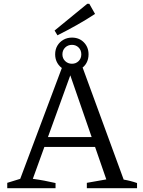

<svg xmlns="http://www.w3.org/2000/svg" viewBox="-20 -986 750 1006"><path d="M628 -45Q646 -42 663.5 -37.5Q681 -33 698 -27V0H435V-28L537 -46L338 -621H359L152 -49Q182 -45 211.5 -39.5Q241 -34 271 -27V0H18V-28L86 -49L312 -651H406ZM188 -216V-268H521V-216ZM357 -614Q331 -614 311.5 -625Q292 -636 280.5 -656Q269 -676 269 -701Q269 -727 280.5 -746.5Q292 -766 312 -777.5Q332 -789 357 -789Q395 -789 419.5 -764Q444 -739 444 -701Q444 -676 433 -656Q422 -636 402 -625Q382 -614 357 -614ZM357 -652Q378 -652 392 -666Q406 -680 406 -701Q406 -723 392 -737Q378 -751 357 -751Q336 -751 321.5 -737Q307 -723 307 -701Q307 -680 321.5 -666Q336 -652 357 -652ZM281 -801 266 -826 437 -966H448L478 -913Q431 -882 381 -854Q331 -826 281 -801Z"/></svg>

Font: Piazzolla 24pt
Style: Regular
Weight: 400
Designer: Juan Pablo del Peral
Foundry: Huerta Tipografica
Version: Version 2.005